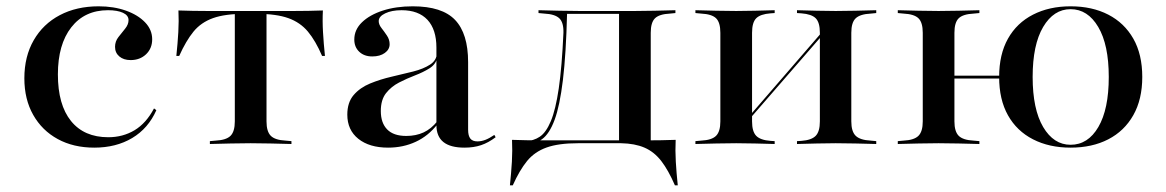

<svg xmlns="http://www.w3.org/2000/svg" viewBox="-20 -447 3621 596"><path d="M272.6 11.3Q208.1 11.3 159.3 -15.3Q110.5 -41.9 83.1 -90.3Q55.6 -138.7 55.6 -204Q55.6 -271.8 84.7 -322.2Q113.7 -372.6 165.7 -400Q217.7 -427.4 286.3 -427.4Q333.1 -427.4 370.6 -414.1Q408.1 -400.8 430.2 -377.8Q452.4 -354.8 452.4 -325Q452.4 -296.8 433.5 -278.6Q414.5 -260.5 385.5 -260.5Q363.7 -260.5 350.4 -271.8Q337.1 -283.1 337.1 -301.6Q337.1 -318.5 347.6 -331.9Q358.1 -345.2 368.5 -358.1Q379 -371 379 -384.7Q379 -399.2 361.7 -407.3Q344.4 -415.3 315.3 -415.3Q242.7 -415.3 201.2 -362.1Q159.7 -308.9 159.7 -216.1Q159.7 -121.8 200.4 -71.4Q241.1 -21 316.1 -21Q361.3 -21 397.6 -42.7Q433.9 -64.5 458.1 -110.5L465.3 -104.8Q440.3 -48.4 390.3 -18.5Q340.3 11.3 272.6 11.3Z M758.1 -2.4Q725 -2.4 696 -1.6Q666.9 -0.8 631.5 0V-8.9L649.2 -10.5Q682.3 -12.1 695.6 -25.4Q708.9 -38.7 708.9 -70.2V-207.3H807.3V-70.2Q807.3 -38.7 820.6 -25.4Q833.9 -12.1 866.9 -10.5L884.7 -8.9V0Q849.2 -0.8 820.2 -1.6Q791.1 -2.4 758.1 -2.4ZM738.7 -404Q678.2 -404 641.1 -390.7Q604 -377.4 580.6 -348.8Q557.3 -320.2 536.3 -273.4H527.4Q531.5 -312.1 533.5 -347.2Q535.5 -382.3 533.9 -414.5Q556.5 -413.7 579 -413.3Q601.6 -412.9 624.2 -412.9H738.7H777.4H891.9Q914.5 -412.9 937.1 -413.3Q959.7 -413.7 982.3 -414.5Q980.6 -381.5 982.7 -346.8Q984.7 -312.1 988.7 -273.4H979.8Q959.7 -320.2 935.9 -348.8Q912.1 -377.4 875 -390.7Q837.9 -404 777.4 -404ZM708.9 -207.3V-407.3H807.3V-207.3Z M1334.7 -207.3V-299.2Q1334.7 -355.6 1306.9 -385.5Q1279 -415.3 1226.6 -415.3Q1196 -415.3 1175.8 -405.6Q1155.6 -396 1155.6 -381.5Q1155.6 -371 1164.1 -360.1Q1172.6 -349.2 1181 -336.7Q1189.5 -324.2 1189.5 -309.7Q1189.5 -293.5 1174.6 -282.7Q1159.7 -271.8 1135.5 -271.8Q1110.5 -271.8 1095.2 -286.3Q1079.8 -300.8 1079.8 -324.2Q1079.8 -354.8 1103.6 -377.8Q1127.4 -400.8 1168.1 -414.1Q1208.9 -427.4 1261.3 -427.4Q1352.4 -427.4 1392.7 -385.1Q1433.1 -342.7 1433.1 -254V-207.3ZM1184.7 11.3Q1126.6 11.3 1092.3 -16.1Q1058.1 -43.5 1058.1 -91.1Q1058.1 -129 1077.8 -152Q1097.6 -175 1129 -187.9Q1160.5 -200.8 1195.6 -208.9Q1230.6 -216.9 1262.5 -225Q1294.4 -233.1 1314.9 -246.4Q1335.5 -259.7 1336.3 -282.3L1337.1 -266.9Q1332.3 -246.8 1312.9 -234.7Q1293.5 -222.6 1268.1 -212.9Q1242.7 -203.2 1218.5 -190.7Q1194.4 -178.2 1178.2 -157.7Q1162.1 -137.1 1162.1 -102.4Q1162.1 -65.3 1181.9 -45.2Q1201.6 -25 1241.1 -25Q1271 -25 1294.8 -35.9Q1318.5 -46.8 1337.9 -71V-61.3Q1309.7 -25 1270.6 -6.9Q1231.5 11.3 1184.7 11.3ZM1433.1 -44.4Q1433.1 -25.8 1439.9 -16.9Q1446.8 -8.1 1462.1 -8.1Q1474.2 -8.1 1486.7 -12.9Q1499.2 -17.7 1514.5 -28.2L1518.5 -21Q1496 -4 1473.4 3.6Q1450.8 11.3 1421.8 11.3Q1378.2 11.3 1356.5 -6Q1334.7 -23.4 1334.7 -58.9V-207.3H1433.1Z M1774.2 -2.4Q1713.7 -2.4 1676.6 10.9Q1639.5 24.2 1616.1 52.8Q1592.7 81.5 1571.8 128.2H1562.9Q1566.9 89.5 1569 54.8Q1571 20.2 1569.4 -12.9Q1591.9 -12.1 1614.5 -11.7Q1637.1 -11.3 1658.9 -11.3H1774.2H1929V-2.4ZM1609.7 1.6 1611.3 -8.9Q1636.3 -9.7 1655.6 -22.6Q1675 -35.5 1689.9 -71Q1704.8 -106.5 1714.5 -172.6Q1724.2 -238.7 1729 -345.2Q1729.8 -377.4 1716.1 -390.3Q1702.4 -403.2 1669.4 -404.8L1651.6 -406.5V-415.3Q1687.1 -414.5 1716.1 -413.7Q1745.2 -412.9 1778.2 -412.9H1781.5H1950.8Q1983.9 -412.9 2012.9 -413.7Q2041.9 -414.5 2076.6 -415.3V-406.5L2059.7 -404.8Q2026.6 -403.2 2013.3 -390.3Q2000 -377.4 2000 -345.2V-207.3H1901.6V-406.5L1904 -404H1736.3L1740.3 -405.6Q1737.1 -279 1727.4 -198.8Q1717.7 -118.5 1701.6 -75Q1685.5 -31.5 1662.5 -14.9Q1639.5 1.6 1609.7 1.6ZM1901.6 -2.4V-207.3H2000V-2.4ZM1901.6 -2.4 1902.4 -10.5 1981.5 -11.3H1908.1H1987.9Q2010.5 -11.3 2032.7 -11.7Q2054.8 -12.1 2077.4 -12.9Q2075.8 20.2 2077.8 54.8Q2079.8 89.5 2083.9 128.2H2075Q2054.8 81.5 2032.7 52.8Q2010.5 24.2 1980.6 11.3Q1950.8 -1.6 1908.1 -2.4Z M2574.2 -2.4Q2542.7 -2.4 2515.7 -1.6Q2488.7 -0.8 2454 0V-8.9L2467.7 -9.7Q2499.2 -12.1 2512.1 -25.4Q2525 -38.7 2525 -70.2V-207.3H2622.6V-70.2Q2622.6 -38.7 2636.3 -25.4Q2650 -12.1 2683.1 -10.5L2700 -8.9V0Q2665.3 -0.8 2636.3 -1.6Q2607.3 -2.4 2574.2 -2.4ZM2265.3 -2.4Q2232.3 -2.4 2203.2 -1.6Q2174.2 -0.8 2138.7 0V-8.9L2156.5 -10.5Q2189.5 -12.1 2202.8 -25.4Q2216.1 -38.7 2216.1 -70.2V-345.2Q2216.1 -377.4 2202.8 -390.3Q2189.5 -403.2 2156.5 -404.8L2138.7 -406.5V-415.3Q2174.2 -414.5 2203.2 -413.7Q2232.3 -412.9 2265.3 -412.9Q2296.8 -412.9 2323.8 -413.7Q2350.8 -414.5 2384.7 -415.3V-406.5L2371.8 -405.6Q2340.3 -403.2 2327.4 -390.3Q2314.5 -377.4 2314.5 -345.2V-70.2Q2314.5 -38.7 2327.4 -25.4Q2340.3 -12.1 2371.8 -9.7L2384.7 -8.9V0Q2350.8 -0.8 2323.8 -1.6Q2296.8 -2.4 2265.3 -2.4ZM2525 -207.3V-345.2Q2525 -377.4 2512.1 -390.3Q2499.2 -403.2 2467.7 -405.6L2454 -406.5V-415.3Q2488.7 -414.5 2515.7 -413.7Q2542.7 -412.9 2574.2 -412.9Q2607.3 -412.9 2636.3 -413.7Q2665.3 -414.5 2700 -415.3V-406.5L2683.1 -404.8Q2650 -403.2 2636.3 -390.3Q2622.6 -377.4 2622.6 -345.2V-207.3ZM2275.8 -41.9 2275 -50.8 2555.6 -375 2557.3 -366.1Z M2844.4 -207.3V-345.2Q2844.4 -377.4 2831 -390.3Q2817.7 -403.2 2784.7 -404.8L2766.9 -406.5V-415.3Q2802.4 -414.5 2831.5 -413.7Q2860.5 -412.9 2893.5 -412.9Q2926.6 -412.9 2955.6 -413.7Q2984.7 -414.5 3020.2 -415.3V-406.5L3002.4 -404.8Q2969.4 -403.2 2956 -390.3Q2942.7 -377.4 2942.7 -345.2V-207.3ZM2893.5 -2.4Q2860.5 -2.4 2831.5 -1.6Q2802.4 -0.8 2766.9 0V-8.9L2784.7 -10.5Q2817.7 -12.1 2831 -25.4Q2844.4 -38.7 2844.4 -70.2V-207.3H2942.7V-70.2Q2942.7 -38.7 2956 -25.4Q2969.4 -12.1 3002.4 -10.5L3020.2 -8.9V0Q2984.7 -0.8 2955.6 -1.6Q2926.6 -2.4 2893.5 -2.4ZM3303.2 11.3Q3237.1 11.3 3186.7 -14.5Q3136.3 -40.3 3108.9 -89.1Q3081.5 -137.9 3081.5 -208.1Q3081.5 -278.2 3108.9 -327Q3136.3 -375.8 3186.7 -401.6Q3237.1 -427.4 3303.2 -427.4Q3370.2 -427.4 3420.2 -401.6Q3470.2 -375.8 3498 -327Q3525.8 -278.2 3525.8 -208.1Q3525.8 -138.7 3498 -89.5Q3470.2 -40.3 3420.2 -14.5Q3370.2 11.3 3303.2 11.3ZM2900.8 -203.2V-212.1H3129.8V-203.2ZM3303.2 2.4Q3357.3 2.4 3389.5 -52.8Q3421.8 -108.1 3421.8 -208.1Q3421.8 -308.1 3389.1 -363.3Q3356.5 -418.5 3303.2 -418.5Q3250.8 -418.5 3218.1 -363.3Q3185.5 -308.1 3185.5 -208.1Q3185.5 -108.1 3218.1 -52.8Q3250.8 2.4 3303.2 2.4Z"/></svg>

Font: Playfair 144pt SemiExpanded SemiBold
Style: Regular
Weight: 600
Width: 6
Designer: Claus Eggers Sørensen
Foundry: Claus Eggers Sørensen
Version: Version 2.203